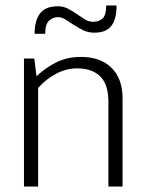

<svg xmlns="http://www.w3.org/2000/svg" viewBox="-20 -685 538 705"><path d="M120 0H68V-470H106L114 -405Q148 -437 187.5 -456.5Q227 -476 277 -476Q349 -476 389.5 -436Q430 -396 430 -324V0H378V-311Q378 -337 372.5 -359.5Q367 -382 353.5 -398.5Q340 -415 317.5 -424.5Q295 -434 262 -434Q224 -434 186.5 -414.5Q149 -395 120 -362ZM107 -561Q107 -609 127 -635.5Q147 -662 192 -662Q213 -662 230 -653Q247 -644 262 -633.5Q277 -623 291.5 -614Q306 -605 322 -605Q344 -605 357 -617.5Q370 -630 370 -665H408Q408 -614 388.5 -589.5Q369 -565 327 -565Q304 -565 285.5 -574Q267 -583 251 -593.5Q235 -604 221 -613Q207 -622 193 -622Q174 -622 160 -609Q146 -596 146 -561Z"/></svg>

Font: Mukta Malar ExtraLight
Style: Regular
Weight: 275
Designer: Aadarsh Rajan, Girish Dalvi, Yashodeep Gholap
Foundry: Ek Type
Version: Version 2.538;PS 1.000;hotconv 16.6.51;makeotf.lib2.5.65220;